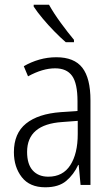

<svg xmlns="http://www.w3.org/2000/svg" viewBox="-20 -785 475 815"><path d="M219 -542Q295 -542 329.5 -497.5Q364 -453 364 -359V0H322L314 -85H312Q293 -44 261 -17Q229 10 172 10Q106 10 72.5 -33Q39 -76 39 -139Q39 -219 90.5 -260.5Q142 -302 238 -309L309 -314V-355Q309 -431 286 -463Q263 -495 214 -495Q161 -495 99 -461L81 -504Q112 -522 147 -532Q182 -542 219 -542ZM244 -267Q95 -257 95 -140Q95 -88 119 -61.5Q143 -35 185 -35Q247 -35 278.5 -84Q310 -133 310 -216V-272ZM188 -765Q208 -729 238 -688Q268 -647 294 -616V-606H259Q237 -625 211 -651.5Q185 -678 161.5 -706Q138 -734 123 -757V-765Z"/></svg>

Font: Noto Sans Sinhala UI Condensed Light
Style: Regular
Weight: 300
Width: 3
Designer: Jelle Bosma - Monotype Design Team
Foundry: Monotype Imaging Inc.
Version: Version 2.006; ttfautohint (v1.8.4.7-5d5b)